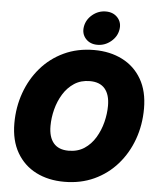

<svg xmlns="http://www.w3.org/2000/svg" viewBox="-63 -1013 875 1077"><g transform="rotate(5 375.0 -474.0)"><path d="M338.9 11.7Q249 11.7 179.9 -23.4Q110.8 -58.6 71.5 -126.5Q32.2 -194.3 32.2 -291.5Q32.2 -381.8 61 -462.6Q89.8 -543.5 143.6 -605.7Q197.3 -668 273.2 -703.6Q349.1 -739.3 443.4 -739.3Q532.7 -739.3 601.8 -704.3Q670.9 -669.4 710.2 -601.8Q749.5 -534.2 749.5 -436Q749.5 -343.8 720.2 -262.7Q690.9 -181.6 636.7 -119.9Q582.5 -58.1 507.1 -23.2Q431.6 11.7 338.9 11.7ZM348.1 -164.1Q399.4 -164.1 436.8 -188.7Q474.1 -213.4 498.5 -253.9Q522.9 -294.4 534.9 -341.8Q546.9 -389.2 546.9 -434.6Q546.9 -497.1 518.6 -530.3Q490.2 -563.5 434.1 -563.5Q383.8 -563.5 346.4 -539.1Q309.1 -514.6 284.4 -474.6Q259.8 -434.6 247.6 -387.2Q235.4 -339.8 235.4 -293.5Q235.4 -231 263.7 -197.5Q292 -164.1 348.1 -164.1ZM457.5 -770Q415.5 -770 391.1 -797.6Q366.7 -825.2 373.5 -865.2Q380.4 -905.3 413.8 -932.9Q447.3 -960.4 489.3 -960.4Q531.2 -960.4 555.9 -932.9Q580.6 -905.3 573.7 -865.2Q566.9 -825.2 533.2 -797.6Q499.5 -770 457.5 -770Z"/></g></svg>

Font: Inter Display Black
Style: Italic
Weight: 900
Italic angle: -9.39999°
Designer: Rasmus Andersson
Foundry: rsms
Version: Version 4.000;git-a52131595